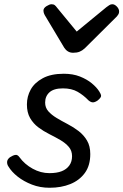

<svg xmlns="http://www.w3.org/2000/svg" viewBox="-20 -867 582 906"><path d="M214 19Q169 19 130.5 4Q92 -11 63.5 -33.5Q35 -56 20 -81Q13 -91 13.5 -103Q14 -115 27 -125Q41 -134 52 -136Q63 -138 72 -125Q96 -92 134 -71Q172 -50 213 -50Q248 -50 271 -59Q294 -68 307 -86Q320 -104 320 -130Q320 -156 304.5 -174Q289 -192 265 -206Q241 -220 213 -234Q185 -248 161 -266Q137 -284 122 -310Q107 -336 107 -374Q107 -412 125 -444.5Q143 -477 182 -498Q221 -519 281 -519Q324 -519 357 -506Q390 -493 413 -474Q436 -455 448 -436Q456 -424 457 -415.5Q458 -407 441 -393Q428 -384 418.5 -384Q409 -384 398 -393Q374 -418 346 -434Q318 -450 277 -450Q234 -450 213.5 -431.5Q193 -413 193 -383Q193 -359 208 -342Q223 -325 247 -310.5Q271 -296 299 -281.5Q327 -267 351 -248.5Q375 -230 390.5 -204Q406 -178 406 -140Q406 -86 380.5 -51Q355 -16 312 1.5Q269 19 214 19ZM510 -847Q521 -847 531.5 -836Q542 -825 542 -813Q542 -805 539 -800Q536 -795 532 -790L380 -639Q368 -628 355.5 -623Q343 -618 325 -618Q311 -618 300.5 -624.5Q290 -631 283 -642L191 -796Q187 -804 186 -809Q185 -814 185 -817Q185 -829 199.5 -838Q214 -847 223 -847Q233 -847 238.5 -842.5Q244 -838 249 -831L342 -718L482 -833Q489 -838 495.5 -842.5Q502 -847 510 -847Z"/></svg>

Font: Playwrite IS
Style: Regular
Weight: 400
Designer: Veronika Burian, José Scaglione
Foundry: TypeTogether
Version: Version 1.002